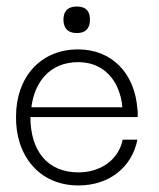

<svg xmlns="http://www.w3.org/2000/svg" viewBox="-20 -557 485 587"><path d="M220 10C315 10 384 -47 400 -130H355C343 -69 288 -30 220 -30C125 -30 73 -96 73 -199H401C401 -203 401 -207 401 -212C401 -217 401 -221 400 -224C392 -335 320 -406 219 -406C102 -406 29 -319 29 -201C27 -85 97 10 220 10ZM76 -229C85 -304 131 -367 219 -367C283 -367 322 -330 340 -287C349 -266 353 -246 354 -229ZM215 -456C247 -456 255 -476 255 -497C255 -518 247 -537 215 -537C183 -537 174 -518 174 -497C174 -476 183 -456 215 -456Z"/></svg>

Font: OSH Darker Grotesque
Style: Regular
Weight: 400
Designer: Gabriel Lam
Foundry: TypeRant
Version: Version 1.000;Glyphs 3.1.1 (3148)